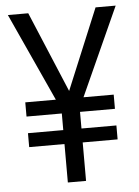

<svg xmlns="http://www.w3.org/2000/svg" viewBox="-51 -730 556 770"><g transform="rotate(-5 227.0 -345.0)"><path d="M48.8 -154.8V-210.9H190.9V-277.8H48.8V-335H171.9L9.8 -689.9H91.8L228 -365.2L362.8 -689.9H443.8L283.2 -335H404.8V-277.8H264.2V-210.9H404.8V-154.8H264.2V0H190.9V-154.8Z"/></g></svg>

Font: D-DIN-PRO
Style: Regular
Weight: 400
Designer: Charles Nix
Foundry: Datto Inc.
Version: Version 1.000;hotconv 1.0.109;makeotfexe 2.5.65596